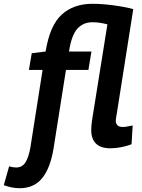

<svg xmlns="http://www.w3.org/2000/svg" viewBox="-119 -770 748 1010"><path d="M-15 220Q-57 220 -99 204L-71 105Q-52 111 -34 111Q-2 111 15 84Q32 57 41 5L105 -402H33L48 -490L121 -499Q143 -636 205.5 -693Q268 -750 367 -750Q418 -750 478 -742Q538 -734 582 -722L495 -170Q494 -166 492 -153.5Q490 -141 490 -134Q490 -121 498.5 -111.5Q507 -102 527 -102Q538 -102 550.5 -104.5Q563 -107 579 -110L573 -11Q549 -2 520 4Q491 10 462 10Q410 10 385.5 -15Q361 -40 361 -84Q361 -96 362 -109.5Q363 -123 365 -136L446 -642Q426 -647 407.5 -650Q389 -653 367 -653Q319 -653 288 -619Q257 -585 244 -499H362L346 -402H228L163 9Q146 114 103 167Q60 220 -15 220Z"/></svg>

Font: Georama SemiBold
Style: Italic
Weight: 600
Italic angle: -9°
Designer: Jean-Baptiste Levee
Foundry: Production Type
Version: Version 1.000